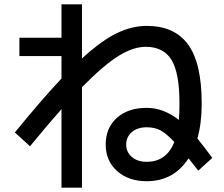

<svg xmlns="http://www.w3.org/2000/svg" viewBox="-20 -810 1040 890"><path d="M70 -635H265V-790H360V-539Q452 -623 522 -656.5Q592 -690 660 -690Q789 -690 852 -603.5Q915 -517 915 -330Q915 -239 895 -168Q926 -130 964 -78L899 -19Q875 -50 854 -76Q785 30 660 30Q576 30 523 -17Q470 -64 470 -140Q470 -217 521.5 -263.5Q573 -310 660 -310Q738 -310 809 -254Q812 -288 812 -330Q812 -472 775 -532.5Q738 -593 655 -593Q599 -593 531.5 -552Q464 -511 360 -406V60H265V-304Q206 -238 119 -132L49 -196Q171 -346 265 -446V-550H70ZM788 -152Q748 -194 721.5 -207Q695 -220 660 -220Q617 -220 591 -197.5Q565 -175 565 -140Q565 -105 591 -82.5Q617 -60 660 -60Q752 -60 788 -152Z"/></svg>

Font: Mplus 1p Medium
Style: Regular
Weight: 500
Version: Version 1.061